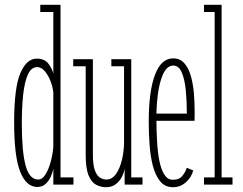

<svg xmlns="http://www.w3.org/2000/svg" viewBox="-20 -770 1014 801"><path d="M135.5 10Q90 10 64.5 -53Q39 -116 39 -259Q39 -405 65 -465.2Q91 -525.5 133.5 -525.5Q166.5 -525.5 182.8 -503.2Q199 -481 202.5 -462V-720H148V-750H232.5V-30H286.5V0H202.5V-67.5Q201 -54.5 193.2 -36Q185.5 -17.5 171.5 -3.8Q157.5 10 135.5 10ZM139 -21Q157 -21 170.2 -43Q183.5 -65 192 -97Q200.5 -129 202.5 -159V-383.5Q200 -408.5 190.2 -433Q180.5 -457.5 166.2 -473.8Q152 -490 135.5 -490Q110 -490 96 -458.2Q82 -426.5 76.5 -373.5Q71 -320.5 71 -256.5Q71 -136.5 87 -78.8Q103 -21 139 -21Z M422 11Q400.5 11 381 0.8Q361.5 -9.5 349.5 -38.5Q337.5 -67.5 337.5 -123.5V-493.5H285.5V-523H367.5V-125.5Q367.5 -82 375.8 -59.5Q384 -37 397 -29Q410 -21 424 -21Q448 -21 464.5 -45Q481 -69 489.2 -105Q497.5 -141 497.5 -177.5V-493.5H444.5V-523H527.5V-30H574.5V0H500V-67.5Q498 -51.5 489 -33.2Q480 -15 463.5 -2Q447 11 422 11Z M701.5 11Q668 11 647.8 -14.2Q627.5 -39.5 617.2 -80.2Q607 -121 603.8 -169Q600.5 -217 600.5 -262.5Q600.5 -389 626.5 -457.8Q652.5 -526.5 702.5 -526.5Q731.5 -526.5 749.2 -506Q767 -485.5 776.2 -452.8Q785.5 -420 788.8 -381.8Q792 -343.5 792 -308Q792 -297 792 -286.5Q792 -276 791.5 -266H632.5Q633 -220.5 635.5 -176.8Q638 -133 645.2 -97.5Q652.5 -62 666 -41Q679.5 -20 701.5 -20Q728 -20 741.5 -37.2Q755 -54.5 759 -70L786 -59Q779 -30.5 755.8 -9.8Q732.5 11 701.5 11ZM702.5 -496.5Q670.5 -496.5 652.5 -440.5Q634.5 -384.5 632.5 -296H759.5Q759.5 -348 755 -393.8Q750.5 -439.5 738.2 -468Q726 -496.5 702.5 -496.5Z M831 0V-30H875.5V-720H831V-750H904.5V-30H950V0Z"/></svg>

Font: Imbue 10pt Thin
Style: Regular
Weight: 100
Designer: Tyler Finck
Foundry: Etcetera Type Company
Version: Version 1.102; ttfautohint (v1.8.3)